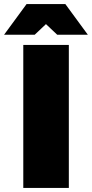

<svg xmlns="http://www.w3.org/2000/svg" viewBox="-52 -920 450 940"><path d="M62 0V-700H285V0ZM-32 -750 78 -900H268L378 -750H228L173 -802L118 -750Z"/></svg>

Font: Golos Text ExtraBold
Style: Regular
Weight: 800
Designer: A.Korolkova, Vitaly Kuzmin
Foundry: ParaType Ltd
Version: Version 2.004